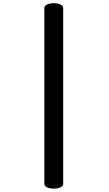

<svg xmlns="http://www.w3.org/2000/svg" viewBox="-20 -942 668 1182"><path d="M369 -893C369 -932 253 -932 253 -893V190C253 229 369 229 369 190Z"/></svg>

Font: Lilita 2
Style: Regular
Weight: 400
Designer: Juan Montoreano
Foundry: Juan Montoreano
Version: Version 2.001